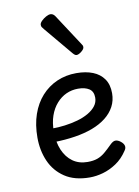

<svg xmlns="http://www.w3.org/2000/svg" viewBox="-94 -901 713 983"><g transform="rotate(-10 263.0 -410.0)"><path d="M293 19Q214 19 163 -15Q112 -49 87.5 -105Q63 -161 63 -228Q63 -295 81.5 -348.5Q100 -402 134 -440Q168 -478 214.5 -498.5Q261 -519 316 -519Q365 -519 401.5 -504.5Q438 -490 458.5 -460.5Q479 -431 479 -386Q479 -348 462.5 -317Q446 -286 416 -262.5Q386 -239 345 -223.5Q304 -208 253 -200Q202 -192 145 -191V-261Q178 -261 212.5 -265.5Q247 -270 279 -279Q311 -288 336 -302.5Q361 -317 375.5 -336Q390 -355 390 -379Q390 -411 368.5 -425Q347 -439 311 -439Q278 -439 249.5 -426Q221 -413 198.5 -387.5Q176 -362 163.5 -326Q151 -290 151 -244Q151 -189 168.5 -148Q186 -107 218 -84Q250 -61 295 -61Q325 -61 346 -68.5Q367 -76 385.5 -91.5Q404 -107 426 -129Q441 -144 453.5 -144Q466 -144 480 -133Q494 -122 497 -109.5Q500 -97 490 -84Q465 -46 431 -23.5Q397 -1 361.5 9Q326 19 293 19ZM334 -610Q330 -610 325.5 -613Q321 -616 315 -623L192 -770Q185 -778 182.5 -782.5Q180 -787 180 -794Q180 -803 190.5 -813.5Q201 -824 214.5 -831.5Q228 -839 238 -839Q252 -839 262 -824L369 -660Q374 -653 374.5 -650Q375 -647 375 -644Q375 -634 360 -622Q345 -610 334 -610Z"/></g></svg>

Font: Playwrite VN
Style: Regular
Weight: 400
Designer: Veronika Burian, José Scaglione
Foundry: TypeTogether
Version: Version 1.002